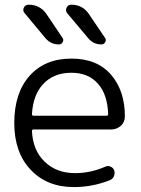

<svg xmlns="http://www.w3.org/2000/svg" viewBox="-20 -799 591 807"><path d="M227.5 -612.3Q193.4 -612.3 170.9 -638.7L84 -743.2Q74.2 -753.9 80.1 -766.6Q85.9 -779.3 100.6 -779.3Q148.4 -779.3 175.8 -739.3L242.2 -640.6Q249 -631.8 243.7 -622.1Q238.3 -612.3 227.5 -612.3ZM406.2 -612.3Q372.1 -612.3 350.6 -638.7L262.7 -743.2Q253.9 -753.9 259.8 -766.6Q265.6 -779.3 279.3 -779.3Q327.1 -779.3 353.5 -740.2L420.9 -640.6Q427.7 -631.8 422.4 -622.1Q417 -612.3 406.2 -612.3ZM114.3 -319.3Q114.3 -312.5 121.1 -312.5H427.7Q434.6 -312.5 434.6 -320.3Q431.6 -401.4 392.6 -446.3Q351.6 -493.2 280.3 -493.2Q205.1 -493.2 161.1 -445.3Q119.1 -400.4 114.3 -319.3ZM121.1 -254.9Q114.3 -254.9 114.3 -248Q118.2 -168 166 -121.1Q215.8 -71.3 295.9 -71.3Q360.4 -71.3 422.9 -98.6Q433.6 -103.5 444.8 -98.6Q456.1 -93.8 460 -83Q463.9 -70.3 459 -58.6Q454.1 -46.9 442.4 -42Q370.1 -12.7 290 -12.7Q177.7 -12.7 108.9 -85.4Q40 -158.2 40 -282.2Q40 -408.2 104.5 -480.5Q168.9 -552.7 280.3 -552.7Q388.7 -552.7 447.3 -484.4Q504.9 -417 504.9 -309.6Q504.9 -287.1 489.3 -271.5Q471.7 -254.9 447.3 -254.9Z"/></svg>

Font: Gen Jyuu Gothic Normal
Style: Regular
Weight: 300
Designer: [Source Han Sans]
Ryoko NISHIZUKA  (kana & ideographs); Paul D. Hunt (Latin, Greek & Cyrillic); Wenlong ZHANG  (bopomofo
Version: Version 1.002.20150607